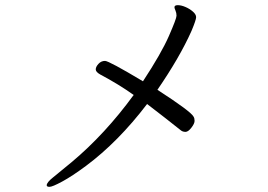

<svg xmlns="http://www.w3.org/2000/svg" viewBox="-20 -708 1040 744"><path d="M656 -680Q656 -688 669 -688Q682 -688 698.5 -681Q715 -674 727.5 -663Q740 -652 740 -641.5Q740 -631 722 -588Q676 -485 590 -360Q720 -276 730 -256Q734 -250 734 -239.5Q734 -229 721.5 -213Q709 -197 699 -197Q689 -197 682 -202Q627 -246 550 -305Q438 -158 313 -65Q259 -25 221 -4.5Q183 16 172 16Q161 16 161 10Q161 -1 185.5 -20.5Q210 -40 258 -80Q387 -188 498 -340Q439 -382 369 -419Q351 -429 351 -439Q351 -449 361.5 -460.5Q372 -472 387 -472Q402 -472 534 -393Q605 -501 634.5 -568.5Q664 -636 664 -647Q664 -658 660 -667Q656 -676 656 -680Z"/></svg>

Font: LXGW WenKai
Style: Regular
Weight: 400
Designer: LXGW / Fontworks Inc.
Foundry: LXGW / Fontworks Inc.
Version: Version 1.520; June 14, 2025